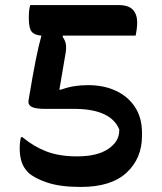

<svg xmlns="http://www.w3.org/2000/svg" viewBox="-20 -720 640 760"><path d="M100 -700H448Q489 -700 506 -681.5Q523 -663 523 -631Q523 -618 521 -603Q519 -588 517 -579H229L228 -574Q239 -559 241 -543Q243 -527 239 -506Q233 -472 227 -435Q221 -398 215 -365H221Q249 -375 274.5 -379Q300 -383 329 -383Q391 -383 439 -360.5Q487 -338 514.5 -296Q542 -254 542 -195V-182Q542 -93 481 -36.5Q420 20 300 20Q218 20 166.5 2.5Q115 -15 92 -37Q73 -56 65.5 -79.5Q58 -103 58 -131Q58 -159 63 -177H69Q113 -140 164 -120.5Q215 -101 285 -101Q365 -101 408.5 -130.5Q452 -160 452 -203V-208Q419 -287 280 -289H159Q119 -289 104.5 -297.5Q90 -306 93 -323Q110 -425 121.5 -482.5Q133 -540 144 -579Q116 -581 105 -595Q94 -609 94 -649Q94 -684 100 -700Z"/></svg>

Font: Recursive Sn Csl St SmB
Style: Regular
Weight: 600
Version: Version 1.079;hotconv 1.0.112;makeotfexe 2.5.65598; ttfautoh